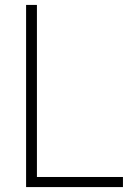

<svg xmlns="http://www.w3.org/2000/svg" viewBox="-20 -760 524 780"><path d="M86 0V-740H130V-41H479.5V0Z"/></svg>

Font: Encode Sans Semi Condensed ExtraLight
Style: Regular
Weight: 200
Width: 4
Designer: Multiple Designers
Foundry: Impallari Type
Version: Version 3.000; ttfautohint (v1.8.3) -l 8 -r 50 -G 200 -x 14 